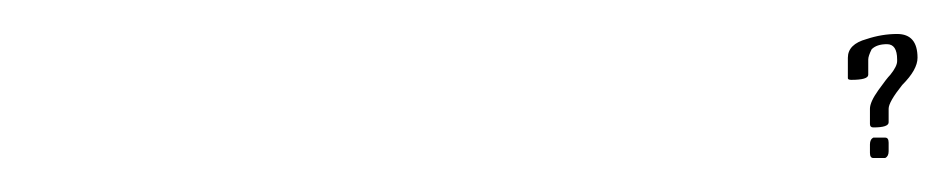

<svg xmlns="http://www.w3.org/2000/svg" viewBox="-20 -626 560 113"><path d="M504 -582Q502 -580 497 -573Q492 -566 492 -562V-553Q492 -551 494 -551Q503 -551 503 -554V-562Q503 -566 511 -576Q520 -585 520 -592Q520 -606 508 -606Q499 -606 490 -603Q479 -600 479 -592V-580Q479 -579 481 -579Q491 -579 491 -582V-591Q491 -593 493 -597Q496 -600 502 -600Q508 -600 508 -591V-590Q508 -587 504 -582ZM494 -533H501Q503 -534 503 -537V-542Q503 -545 501 -545H494Q492 -544 492 -541V-536Q492 -533 494 -533Z"/></svg>

Font: Federant
Style: Regular
Weight: 400
Designer: Olexa M. Volochay, Alexei Vanyashin, Otto Ludwig Naegele
Foundry: Cyreal (www.cyreal.org)
Version: Version 1.011; ttfautohint (v1.4.1)